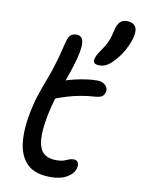

<svg xmlns="http://www.w3.org/2000/svg" viewBox="-91 -880 706 956"><g transform="rotate(10 261.5 -402.5)"><path d="M374.6 -576.8Q339.4 -576.8 345.4 -604.4Q348.2 -614.6 353.6 -625.4Q359 -636.2 375.6 -659.8Q389 -678.8 396.9 -695.5Q404.8 -712.2 409.7 -729.1Q414.6 -746 418.4 -764Q424.2 -790.4 437.2 -804.2Q450.2 -818 472.8 -818Q501 -818 514.2 -801.5Q527.4 -785 520.2 -749.4Q513.6 -718.6 492.7 -679.1Q471.8 -639.6 439.8 -608.4Q422.6 -591 406.8 -583.9Q391 -576.8 374.6 -576.8ZM231.8 13Q154.4 13 114.9 -24.3Q75.4 -61.6 67 -128.5Q58.6 -195.4 75.8 -284Q86.6 -337.8 101 -380.9Q115.4 -424 130.5 -462.8Q145.6 -501.6 157.6 -541.2Q172.2 -589.2 179.1 -619Q186 -648.8 193.4 -674Q197.8 -688.6 207.7 -698.3Q217.6 -708 237.4 -708Q269 -708 271.7 -670.6Q274.4 -633.2 250.8 -557.2Q238.6 -517 226.9 -485.8Q215.2 -454.6 204.3 -425.5Q193.4 -396.4 183.8 -363.9Q174.2 -331.4 165.2 -288.4Q149.6 -208.6 154 -161.8Q158.4 -115 181.5 -94.8Q204.6 -74.6 244.8 -74.6Q269.4 -74.6 283.5 -79.6Q297.6 -84.6 307.4 -89.2Q317.2 -93.8 330.6 -93.8Q345.8 -93.8 352.3 -83Q358.8 -72.2 355.2 -56.8Q349.6 -27.8 317 -7.4Q284.4 13 231.8 13ZM183.8 -375Q155.6 -363.2 143 -373.1Q130.4 -383 134.2 -402.2Q138.8 -423 152.4 -439Q166 -455 209.4 -469.6Q235.4 -478.8 265.4 -485.9Q295.4 -493 324.5 -497Q353.6 -501 377.6 -501Q395 -501 408.1 -494.1Q421.2 -487.2 427.2 -476.6Q433.2 -466 430.4 -452.4Q427.4 -437.6 417.5 -430Q407.6 -422.4 387.6 -420.4Q343.6 -417.4 309.5 -411.2Q275.4 -405 245.5 -396Q215.6 -387 183.8 -375Z"/></g></svg>

Font: Shantell Sans Light
Style: Italic
Weight: 300
Italic angle: -11°
Designer: Stephen Nixon, Anya Danilova, Shantell Martin
Foundry: Arrow Type
Version: Version 1.008;[ac192a2d6]